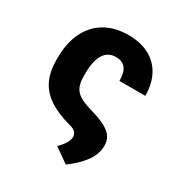

<svg xmlns="http://www.w3.org/2000/svg" viewBox="-168 -657 901 956"><g transform="rotate(30 282.0 -179.5)"><path d="M518.6 -316.4H370.1Q370.1 -364.7 351.8 -387.9Q333.5 -411.1 296.9 -411.1Q251 -411.1 227.5 -373.5Q204.1 -335.9 204.1 -262.7V-251Q204.1 -212.4 214.1 -189Q224.1 -165.5 247.6 -150.1Q271 -134.8 314.5 -122.1Q374.5 -105.5 408 -87.2Q441.4 -68.8 454.1 -48.1Q466.8 -27.3 466.8 0Q466.8 49.3 434.6 93.3Q402.3 137.2 346.7 177.7L263.7 119.1Q309.6 74.7 309.6 41Q309.6 24.9 299.1 13.9Q288.6 2.9 264.6 -2.9Q186.5 -23.9 138.7 -56.4Q90.8 -88.9 68.4 -136.2Q45.9 -183.6 45.9 -251V-262.7Q45.9 -347.7 75.9 -409.4Q106 -471.2 162.4 -504.2Q218.8 -537.1 296.9 -537.1Q365.2 -537.1 415.3 -510.7Q465.3 -484.4 491.9 -434.8Q518.6 -385.3 518.6 -316.4Z"/></g></svg>

Font: Pretendard ExtraBold
Style: Regular
Weight: 800
Designer: Base glyphs from Inter by Rasmus Andersson; Hangeul glyphs from Noto Sans CJK(Source Han Sans) by Jang Soo-young and Kan
Foundry: Kil Hyung-jin
Version: Version 1.309